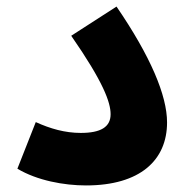

<svg xmlns="http://www.w3.org/2000/svg" viewBox="-20 -559 575 585"><path d="M33 -45C93 -9 175 6 242 6C407 6 489 -71 489 -186C489 -268 439 -387 335 -539L197 -450C295 -309 317 -247 317 -211C317 -172 287 -154 226 -154C178 -154 133 -167 89 -187Z"/></svg>

Font: Noto Sans Arabic ExtBd
Style: Regular
Weight: 800
Designer: Monotype Design Team, Nadine Chahine, Nizar Qandah and Khaled Hosny
Foundry: Monotype Imaging Inc.
Version: Version 2.012